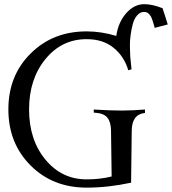

<svg xmlns="http://www.w3.org/2000/svg" viewBox="-20 -883 811 906"><path d="M388.7 -698.2Q271 -698.2 194.3 -604Q117.2 -509.8 117.2 -366.7Q117.2 -223.1 194.3 -129.9Q271.5 -36.6 388.7 -36.6Q453.1 -36.6 506.8 -50.3L503.9 -266.1Q503.4 -306.6 487.5 -326.7Q471.7 -346.7 438.5 -350.1L422.4 -351.6V-366.2Q500.5 -361.3 552.7 -361.3Q604 -361.3 664.1 -366.2V-350.1Q602.1 -343.3 601.6 -266.1L598.6 -21Q490.7 2.4 388.7 2.4Q229 2.4 124.5 -102.1Q19.5 -207 19.5 -366.7Q19.5 -526.4 124.5 -630.4Q229 -734.9 388.7 -734.9Q458.5 -734.9 528.8 -713.4Q537.6 -777.3 575.2 -820.3Q612.8 -863.3 661.1 -863.3Q698.7 -863.3 747.1 -844.2Q750 -835 758.5 -809.1Q767.1 -783.2 771.5 -767.6L710 -751.5Q709 -754.9 706.1 -765.4Q703.1 -775.9 701.7 -780.5Q700.2 -785.2 697 -793.9Q693.8 -802.7 690.7 -807.4Q687.5 -812 682.9 -817.1Q678.2 -822.3 672.4 -824.5Q666.5 -826.7 659.7 -826.7Q641.1 -826.7 627.2 -810.5Q613.3 -794.4 606.7 -770Q600.1 -745.6 596.2 -716.6Q592.3 -687.5 593 -661.1Q593.8 -634.8 594.7 -614.7Q596.7 -587.9 600.6 -556.2L585.4 -551.3Q565.9 -617.2 515.6 -657.7Q466.3 -698.2 388.7 -698.2Z"/></svg>

Font: Flanker
Style: Regular
Weight: 400
Designer: Flanker
Foundry: Flanker
Version: Version 2.027